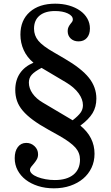

<svg xmlns="http://www.w3.org/2000/svg" viewBox="-20 -850 606 1044"><path d="M375 -196Q406 -220 418.5 -238Q431 -256 431 -278Q431 -310 407.5 -342.5Q384 -375 339 -402L206 -481Q168 -461 152.5 -443.5Q137 -426 137 -401Q137 -370 157 -341.5Q177 -313 213 -292ZM243 -145Q194 -172 159.5 -197.5Q125 -223 103.5 -248.5Q82 -274 72.5 -301.5Q63 -329 63 -361Q63 -414 88.5 -451.5Q114 -489 162 -509Q127 -538 109 -577.5Q91 -617 91 -662Q91 -740 142 -785Q193 -830 280 -830Q321 -830 355.5 -820Q390 -810 415.5 -792Q441 -774 455 -749Q469 -724 469 -695Q469 -663 452.5 -644Q436 -625 407 -625Q381 -625 364.5 -640.5Q348 -656 348 -681Q348 -694 352.5 -703Q357 -712 362 -718.5Q367 -725 371.5 -730.5Q376 -736 376 -744Q376 -764 348.5 -777Q321 -790 279 -790Q225 -790 195 -765Q165 -740 165 -694Q165 -657 188.5 -628.5Q212 -600 270 -567L330 -532Q423 -478 463.5 -427Q504 -376 504 -314Q504 -269 483.5 -235Q463 -201 417 -167Q494 -104 494 -14Q494 28 477.5 62.5Q461 97 432 121.5Q403 146 362.5 160Q322 174 273 174Q226 174 187 161.5Q148 149 120 127.5Q92 106 76 76Q60 46 60 10Q60 -28 77 -50.5Q94 -73 123 -73Q149 -73 168 -55Q187 -37 187 -11Q187 5 180 17Q173 29 165 38.5Q157 48 150 56.5Q143 65 143 74Q143 85 154 95Q165 105 184 112.5Q203 120 227.5 124.5Q252 129 278 129Q343 129 379 100Q415 71 415 18Q415 -19 390 -47.5Q365 -76 302 -112Z"/></svg>

Font: Libre Baskerville
Style: Regular
Weight: 400
Designer: Pablo Impallari, Rodrigo Fuenzalida
Foundry: Pablo Impallari, Rodrigo Fuenzalida
Version: Version 1.000; ttfautohint (v0.93) -l 8 -r 50 -G 200 -x 14 -